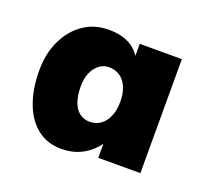

<svg xmlns="http://www.w3.org/2000/svg" viewBox="-71 -804 532 497"><g transform="rotate(20 195.5 -556.0)"><path d="M18 -562Q18 -608 35 -644Q52 -680 82 -701Q112 -722 152 -722Q207 -722 233.5 -689.5Q260 -657 260 -598L239 -648V-715H355V-401H239V-474L260 -506Q260 -477 245.5 -450.5Q231 -424 204 -407Q177 -390 140 -390Q102 -390 74.5 -411.5Q47 -433 32.5 -472Q18 -511 18 -562ZM243 -557Q243 -591 227.5 -611Q212 -631 185 -631Q170 -631 158 -621.5Q146 -612 139.5 -596Q133 -580 133 -560Q133 -536 139 -518Q145 -500 157 -490.5Q169 -481 186 -481Q203 -481 216 -490.5Q229 -500 236 -517Q243 -534 243 -557Z"/></g></svg>

Font: Our Lexend
Style: Bold
Weight: 700
Designer: Bonnie Shaver-Troup, Thomas Jockin
Foundry: Lexend
Version: Version 1.007